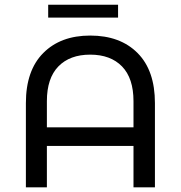

<svg xmlns="http://www.w3.org/2000/svg" viewBox="-20 -804 776 824"><path d="M570.4 -576.4C520.7 -626.4 452.9 -651.4 367.1 -651.4C282.4 -651.4 215.3 -626.4 165.6 -576.4C115.9 -526.4 91.1 -454.8 91.1 -361.6V0H181.2V-177.6H552.9V0H644.9V-361.6C644.9 -454.8 620.1 -526.4 570.4 -576.4ZM552.9 -257.6H181.2V-369.8C181.2 -435.5 197.6 -485.1 230.5 -518.9C263.3 -552.6 308.8 -569.5 367.1 -569.5C425.3 -569.5 470.9 -552.6 503.7 -518.9C536.5 -485.1 552.9 -435.5 552.9 -369.8ZM186.8 -783.8V-728.6H486.7V-783.8Z"/></svg>

Font: Montserrat Ace
Style: Regular
Weight: 500
Designer: Julieta Ulanovsky
Foundry: Julieta Ulanovsky
Version: Version 1